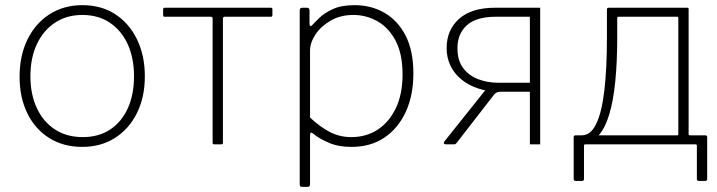

<svg xmlns="http://www.w3.org/2000/svg" viewBox="-20 -560 2784 745"><path d="M299 10Q226 10 171 -24.5Q116 -59 86 -120.5Q56 -182 56 -262Q56 -344 86.5 -406.5Q117 -469 172 -504.5Q227 -540 300 -540Q373 -540 427 -505Q481 -470 511.5 -407.5Q542 -345 542 -264Q542 -183 511.5 -121.5Q481 -60 426.5 -25Q372 10 299 10ZM301 -28Q363 -28 407.5 -57.5Q452 -87 476 -140Q500 -193 500 -264Q500 -335 475.5 -388.5Q451 -442 406 -472Q361 -502 300 -502Q239 -502 193.5 -472Q148 -442 123 -388.5Q98 -335 98 -264Q98 -194 123 -140.5Q148 -87 193.5 -57.5Q239 -28 301 -28Z M1031 -495H852Q845 -495 845 -488V-6Q845 0 839 0H811Q805 0 805 -6V-488Q805 -495 798 -495H619Q613 -495 613 -501V-524Q613 -530 619 -530H1031Q1037 -530 1037 -524V-501Q1037 -495 1031 -495Z M1171 -530Q1181 -530 1181 -519V-468Q1181 -460 1184 -459Q1187 -458 1193 -464Q1201 -473 1219.5 -491Q1238 -509 1271 -524.5Q1304 -540 1356 -540Q1420 -540 1471.5 -510.5Q1523 -481 1553.5 -422.5Q1584 -364 1584 -275Q1584 -190 1554.5 -126Q1525 -62 1471.5 -26Q1418 10 1344 10Q1293 10 1256 -6Q1219 -22 1197 -40Q1189 -47 1186 -45Q1183 -43 1183 -33V155Q1183 165 1174 165H1151Q1143 165 1143 156V-518Q1143 -525 1145.5 -527.5Q1148 -530 1155 -530H1171ZM1183 -104Q1220 -69 1258.5 -48.5Q1297 -28 1343 -28Q1401 -28 1445.5 -57Q1490 -86 1516 -140.5Q1542 -195 1542 -271Q1542 -351 1515 -402Q1488 -453 1444.5 -477.5Q1401 -502 1351 -502Q1301 -502 1263 -480Q1225 -458 1204 -426Q1183 -394 1183 -364V-104Z M2036 0V-204H1921Q1874 -204 1836 -216.5Q1798 -229 1770.5 -251.5Q1743 -274 1728 -305Q1713 -336 1713 -373Q1713 -444 1761.5 -487Q1810 -530 1901 -530H2076V0ZM1710 0Q1704 0 1702.5 -3.5Q1701 -7 1705 -12L1879 -230L1926 -204Q1907 -205 1898 -194L1753 -7Q1750 -3 1748 -1.5Q1746 0 1741 0ZM1912 -239H2036V-495H1904Q1828 -495 1791.5 -462Q1755 -429 1755 -373Q1755 -325 1777.5 -295.5Q1800 -266 1836 -252.5Q1872 -239 1912 -239Z M2214 142Q2210 142 2208 140Q2206 138 2206 134V-28Q2206 -35 2214 -35H2608Q2612 -35 2612 -40V-490Q2612 -495 2607 -495H2380Q2375 -495 2375 -490L2335 -523Q2335 -530 2342 -530H2645Q2650 -530 2651 -529Q2652 -528 2652 -523V-40Q2652 -35 2657 -35H2716Q2724 -35 2724 -28V134Q2724 138 2722 140Q2720 142 2716 142H2692Q2684 142 2684 135V5Q2684 0 2678 0H2252Q2246 0 2246 5V135Q2246 142 2238 142ZM2244 -7 2238 -35Q2272 -35 2293.5 -79.5Q2315 -124 2325 -209Q2335 -294 2335 -415V-523H2375V-415Q2375 -321 2367.5 -245Q2360 -169 2344 -116Q2328 -63 2303 -35Q2278 -7 2244 -7Z"/></svg>

Font: Libre Franklin Thin
Style: Regular
Weight: 100
Designer: Pablo Impallari, Rodrigo Fuenzalida, Nhung Nguyen
Foundry: Impallari Type
Version: Version 3.000